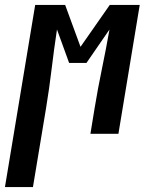

<svg xmlns="http://www.w3.org/2000/svg" viewBox="-73 -540 593 775"><path d="M-53 215 69 -520H190L252 -351L370 -520H491L405 0H292L309 -104Q322 -183 338.5 -262.5Q355 -342 369 -421L276 -286H206L157 -421Q145 -342 135.5 -262.5Q126 -183 113 -104L60 215Z"/></svg>

Font: Iosevka Curly
Style: Bold Italic
Weight: 700
Italic angle: -9°
Monospace: yes
Designer: Belleve Invis
Foundry: Belleve Invis
Version: Version 22.1.2; ttfautohint (v1.8.4)